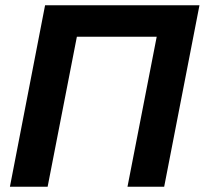

<svg xmlns="http://www.w3.org/2000/svg" viewBox="-20 -708 776 728"><path d="M271.5 -568.8 160.6 0H17.6L150.9 -688H736.3L602.5 0H463.4L574.2 -568.8Z"/></svg>

Font: Arimo
Style: Italic
Weight: 400
Italic angle: -12°
Designer: Steve Matteson
Foundry: Monotype Imaging Inc.
Version: Version 1.33